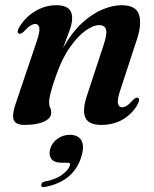

<svg xmlns="http://www.w3.org/2000/svg" viewBox="-20 -482 606 757"><path d="M54.5 -349.5Q44.5 -354 55 -373Q78.5 -413.5 118 -437.5Q157.5 -461.5 203 -461.5Q264.5 -461.5 264.5 -411Q264.5 -389.5 253.2 -358.8Q242 -328 228.5 -293Q264.5 -356 305.2 -392.8Q346 -429.5 386 -445.5Q426 -461.5 459 -461.5Q516.5 -461.5 528.2 -424.2Q540 -387 519 -324L455 -129Q441.5 -88.5 445.2 -73.8Q449 -59 461 -59Q470 -59 480.2 -65.5Q490.5 -72 505.5 -89Q516.5 -99.5 523.5 -96.5Q533.5 -92 523 -71.5Q503 -34.5 465.8 -12Q428.5 10.5 379 10.5Q328.5 10.5 316.2 -19.2Q304 -49 323 -105.5L387.5 -301.5Q403 -347 398.2 -365Q393.5 -383 370.5 -383Q348.5 -383 318 -361.8Q287.5 -340.5 256 -296Q224.5 -251.5 200.5 -182.5Q185.5 -140 179.5 -115.8Q173.5 -91.5 173.5 -78Q173.5 -66 177.8 -57.5Q182 -49 182 -37.5Q182 -16 154 -2.8Q126 10.5 76 10.5Q41 10.5 34 -9.8Q27 -30 41 -71L124.5 -318Q138 -357.5 135 -372.5Q132 -387.5 119.5 -387.5Q110.5 -387.5 100 -381Q89.5 -374.5 73 -356.5Q61.5 -346.5 54.5 -349.5ZM224 159.5Q193 159.5 182.2 144Q171.5 128.5 177.5 107Q184 81.5 206 65.5Q228 49.5 255.5 49.5Q286 49.5 299.5 69.2Q313 89 303 127.5Q276 232 158 255Q142 258.5 142.5 247.5Q143 236.5 157 233.5Q200 226 225.8 206.2Q251.5 186.5 256 169.5Q258.5 159.5 247.5 159.5Z"/></svg>

Font: Fraunces 72pt S000 SemiBold
Style: Italic
Weight: 600
Italic angle: -16°
Version: Version 1.000; ttfautohint (v1.8.3)